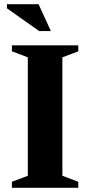

<svg xmlns="http://www.w3.org/2000/svg" viewBox="-20 -891 428 911"><path d="M351.5 -28.5V0H36.5V-28.5L112 -57V-619L36.5 -647.5V-676H351.5V-647.5L276 -619V-57ZM221.5 -743.5H166L13 -851.5V-871H163Z"/></svg>

Font: Newsreader 16pt 16pt
Style: Bold
Weight: 700
Version: Version 1.003